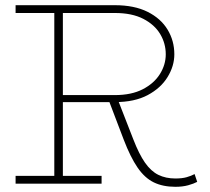

<svg xmlns="http://www.w3.org/2000/svg" viewBox="-20 -706 809 739"><path d="M216 -313V-340H422Q486 -340 529.5 -362.5Q573 -385 595.5 -421Q618 -457 618 -497Q618 -539 596.5 -575Q575 -611 531.5 -633.5Q488 -656 422 -656H40V-686H422Q497 -686 548 -660.5Q599 -635 625 -592Q651 -549 651 -497Q651 -452 625 -409.5Q599 -367 548.5 -340Q498 -313 422 -313ZM40 1V-29H371V1ZM189 -18V-669H222V-18ZM655 13Q607 13 572 -4Q537 -21 509.5 -61Q482 -101 456 -169L397 -324L431 -329L493 -170Q515 -113 538 -80Q561 -47 589.5 -33Q618 -19 655 -19Q681 -19 698.5 -24Q716 -29 729 -36L739 -6Q726 1 704.5 7Q683 13 655 13Z"/></svg>

Font: BioRhyme ExtraLight
Style: Regular
Weight: 250
Designer: Aoife Mooney
Foundry: Aoife Mooney Type
Version: Version 1.600;gftools[0.9.33]